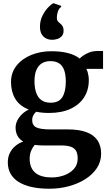

<svg xmlns="http://www.w3.org/2000/svg" viewBox="-20 -883 665 1173"><path d="M282.1 270Q219.6 270 172.2 259.2Q124.7 248.4 92.6 227.8Q60.4 207.3 44.1 177.4Q27.7 147.5 27.7 109Q27.7 76.9 40.2 51.6Q52.6 26.4 74.1 8.6Q95.5 -9.1 121.8 -18.5Q97.9 -32.4 86.5 -54Q75.2 -75.6 75.2 -103.4Q75.2 -125.1 85.5 -146.3Q95.9 -167.4 114 -185Q132.2 -202.7 155.8 -213.7Q98.9 -236 73.1 -279.6Q47.3 -323.1 47.3 -380.8Q47.3 -440.3 81.6 -482.7Q115.8 -525.1 171.8 -547.6Q227.8 -570 293.1 -570Q352 -570 395.3 -558.7Q438.6 -547.4 467.1 -525.3Q478.7 -539 508.9 -555.2Q539.1 -571.5 575.6 -571.5H609.6V-462.2H507.4Q512.4 -453 515.6 -442Q518.8 -431.1 520.6 -419.1Q522.5 -407.1 522.5 -393.8Q522.8 -333.3 493.7 -288.1Q464.5 -242.9 410.2 -217.9Q355.8 -192.9 279.9 -192.9Q258.1 -192.9 238.2 -194.8Q218.4 -196.6 200.9 -200.4Q189.5 -189.7 183 -177.4Q176.5 -165.2 176.5 -150.2Q176.5 -117.5 201.6 -104.9Q226.8 -92.4 287.2 -92.4H394.2Q462.2 -92.4 507.4 -75.8Q552.6 -59.1 575.2 -26.2Q597.8 6.8 597.8 55.6Q597.8 104.3 571.9 143.8Q545.9 183.2 501.1 211.5Q456.3 239.7 399.8 254.9Q343.2 270 282.1 270ZM297 201Q335.7 201 371.7 188.1Q407.7 175.1 431.2 149.5Q454.6 123.9 454.6 85.6Q454.6 58 445.6 40.3Q436.6 22.6 414.4 14.1Q392.2 5.5 352.1 5.5H238.4Q226.1 5.5 214.4 4.6Q202.7 3.7 192.2 2.1Q178.9 17.2 170.1 38.4Q161.2 59.7 161.2 87.8Q161.2 122.4 175.2 147.8Q189.1 173.1 218.9 187.1Q248.7 201 297 201ZM289.9 -255.5Q340 -255.5 361 -289.7Q382 -323.9 382 -383.5Q382 -427.5 371.7 -455.3Q361.4 -483.1 340.6 -496.3Q319.7 -509.6 288.2 -509.6Q257.6 -509.6 235.8 -496.2Q214.1 -482.8 202.4 -455.7Q190.7 -428.7 190.7 -387Q190.7 -346.7 200.9 -317Q211 -287.3 232.8 -271.4Q254.6 -255.5 289.9 -255.5ZM297.6 -640Q265 -640 244.4 -660.7Q223.7 -681.4 224.1 -720.7Q224.5 -759 240.8 -789.9Q257.1 -820.8 276.7 -840.3Q296.2 -859.7 306.1 -863.2H307.8L352.8 -847.5L354.3 -840.4Q342.2 -835.1 334.7 -815.1Q327.3 -795.2 327.3 -775.7Q327.3 -760.4 333.6 -752.8Q340 -745.2 346.8 -740.1Q354.7 -734.7 361.5 -724.2Q368.4 -713.6 368.4 -695.4Q368.4 -673.6 356.7 -661.5Q345.1 -649.4 329.4 -644.7Q313.6 -640 300.7 -640Z"/></svg>

Font: Merriweather Light
Style: Regular
Weight: 300
Designer: Eben Sorkin
Foundry: Eben Sorkin
Version: Version 2.100